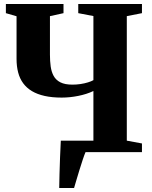

<svg xmlns="http://www.w3.org/2000/svg" viewBox="-20 -763 760 963"><path d="M277 180Q277.5 148.5 278.5 108.8Q279.5 69 281.2 26.2Q283 -16.5 285 -57.5H448.5V-306.5Q415 -290.5 372.5 -282Q330 -273.5 289.5 -273.5Q241 -273.5 204 -281.8Q167 -290 140.2 -306Q113.5 -322 96.2 -345.5Q79 -369 71 -399.8Q63 -430.5 63 -467.5V-681.5L9.5 -697V-743H298.5V-697L230.5 -682V-488.5Q230.5 -457 234.2 -429.8Q238 -402.5 249.2 -382Q260.5 -361.5 283 -350Q305.5 -338.5 343.5 -338.5Q364 -338.5 384 -341.5Q404 -344.5 421 -349.8Q438 -355 448.5 -361V-682.5L372.5 -697V-743H692V-697L616 -682V-57.5L692 -43.5V0H409Q403.5 12.5 395.2 37.2Q387 62 378.2 90.5Q369.5 119 362.2 143.5Q355 168 351.5 180Z"/></svg>

Font: Merriweather 72pt ExtraBold
Style: Regular
Weight: 800
Version: Version 2.100